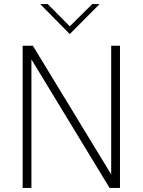

<svg xmlns="http://www.w3.org/2000/svg" viewBox="-20 -921 699 941"><path d="M91 -697H141L525 -66V-697H568V0H517L134 -630V0H91ZM177 -901H214L322 -792L432 -901H468L322 -754Z"/></svg>

Font: Hanken Grotesk ExtraLight
Style: Regular
Weight: 200
Designer: Alfredo Marco Pradil
Foundry: Hanken Design Co.
Version: Version 3.014